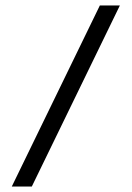

<svg xmlns="http://www.w3.org/2000/svg" viewBox="-20 -680 480 700"><path d="M344 -660H417L96 0H23Z"/></svg>

Font: ZCOOL XiaoWei
Style: Regular
Weight: 400
Version: Version 1.000